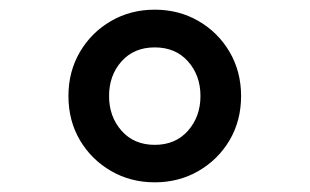

<svg xmlns="http://www.w3.org/2000/svg" viewBox="-20 -730 640 397"><path d="M300 -353Q250 -353 209.5 -376.5Q169 -400 145.2 -440.2Q121.5 -480.5 121.5 -531.5Q121.5 -582 145.2 -622.5Q169 -663 209.5 -686.5Q250 -710 300 -710Q350 -710 390.5 -686.5Q431 -663 454.8 -622.5Q478.5 -582 478.5 -531.5Q478.5 -480.5 454.8 -440.2Q431 -400 390.5 -376.5Q350 -353 300 -353ZM300 -430.5Q343 -430.5 368.8 -459.8Q394.5 -489 394.5 -531.5Q394.5 -574 368.8 -603Q343 -632 300 -632Q257 -632 231.2 -603Q205.5 -574 205.5 -531.5Q205.5 -489 231.2 -459.8Q257 -430.5 300 -430.5Z"/></svg>

Font: Lilex Medium
Style: Regular
Weight: 500
Designer: Mike Abbink, Paul van der Laan, Pieter van Rosmalen, Mikhael Khrustik
Foundry: Mikhael Khrustik
Version: Version 1.100